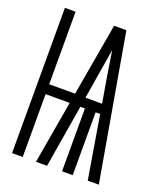

<svg xmlns="http://www.w3.org/2000/svg" viewBox="-136 -824 772 913"><g transform="rotate(20 250.0 -367.5)"><path d="M34 0V-735H88V-368H219L283 -735H345L473 0H417L364 -318H341V0H287V-318H264L211 0H155L210 -318H88V0ZM356 -367 335 -490Q330 -523 324.5 -556.5Q319 -590 314 -623Q308 -590 303 -556.5Q298 -523 292 -490L272 -367Z"/></g></svg>

Font: Iosevka Light
Style: Regular
Weight: 300
Monospace: yes
Designer: Belleve Invis
Foundry: Belleve Invis
Version: Version 32.5.0; ttfautohint (v1.8.4)